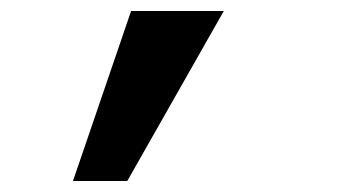

<svg xmlns="http://www.w3.org/2000/svg" viewBox="-20 -182 640 350"><path d="M113 148H212L388 -162H219Z"/></svg>

Font: IBM Plex Mono SmBld
Style: Italic
Weight: 600
Italic angle: -9.5°
Monospace: yes
Designer: Mike Abbink, Paul van der Laan, Pieter van Rosmalen
Foundry: Bold Monday
Version: Version 2.004